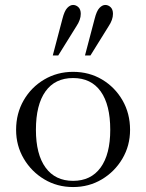

<svg xmlns="http://www.w3.org/2000/svg" viewBox="-20 -744 590 775"><path d="M275 11Q211 11 159 -20Q107 -51 76 -103.5Q45 -156 45 -220Q45 -286 75.5 -339Q106 -392 158.5 -423Q211 -454 275 -454Q340 -454 392 -423Q444 -392 474.5 -339Q505 -286 505 -220Q505 -156 474 -103.5Q443 -51 391 -20Q339 11 275 11ZM275 -14Q347 -14 386 -67.5Q425 -121 425 -220Q425 -321 386.5 -375Q348 -429 275 -429Q202 -429 163.5 -375Q125 -321 125 -220Q125 -121 164 -67.5Q203 -14 275 -14ZM193 -520 232 -668Q240 -700 251.5 -712Q263 -724 275 -724Q287 -724 296.5 -715Q306 -706 306 -688Q306 -676 301.5 -663.5Q297 -651 289 -639L215 -520ZM323 -520 362 -668Q370 -700 381.5 -712Q393 -724 405 -724Q417 -724 426.5 -715Q436 -706 436 -688Q436 -676 431.5 -663.5Q427 -651 419 -639L345 -520Z"/></svg>

Font: Baskervville SC
Style: Regular
Weight: 400
Designer: Alexis Faudot, Rémi Forte, Morgane Pierson, Rafael Ribas, Tanguy Vanlaeys, Rosalie Wagner, Thomas Huot-Marchand
Foundry: ANRT
Version: Version 1.100